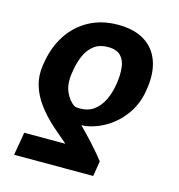

<svg xmlns="http://www.w3.org/2000/svg" viewBox="-109 -648 863 927"><g transform="rotate(15 322.5 -185.0)"><path d="M440.5 183.6H45.1L64.8 68.3H270.1Q263.9 62.1 252.1 52.4Q240.3 42.7 224.9 29.5Q209.5 16.4 191.9 0.6Q148.6 -39.1 117.8 -80.9Q87 -122.7 73.2 -169.1Q59.3 -215.5 67.1 -268.6L68.8 -278.3Q81.3 -360.8 121.2 -422.6Q161.1 -484.3 224.2 -518.5Q287.2 -552.7 368.2 -552.7Q450.2 -552.7 501.7 -520.3Q553.3 -487.9 573.9 -429.7Q594.6 -371.4 583.1 -294.3L581.4 -284.3Q572.1 -218.5 537.1 -166.5Q502.1 -114.4 450.8 -81.5Q399.5 -48.5 340.8 -39.4Q337 -39 332.1 -38.9Q327.2 -38.8 321.3 -38.5Q336.3 -24.2 354.6 -4.9Q373 14.5 391.6 35Q410.3 55.6 426.3 74.5Q442.3 93.5 452.8 107.5ZM433.2 -268.6 434.9 -278.3Q441.4 -321.9 437.5 -357.6Q433.6 -393.4 413 -414.9Q392.5 -436.3 348.9 -436.3Q307.6 -436.3 280.2 -415.8Q252.7 -395.3 236.7 -359.6Q220.7 -324 214 -278.3L212.3 -268.6Q204 -212.9 221.1 -174.6Q238.1 -136.3 266.1 -118.5Q272.4 -115.9 279 -115.1Q285.5 -114.2 293.2 -114.2Q334.8 -114.2 363.3 -135.1Q391.7 -156.1 409 -191.3Q426.2 -226.5 433.2 -268.6Z"/></g></svg>

Font: Inter Variable
Style: Italic
Weight: 400
Italic angle: -9.39999°
Designer: Rasmus Andersson
Foundry: rsms
Version: Version 4.001;git-9221beed3